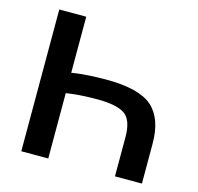

<svg xmlns="http://www.w3.org/2000/svg" viewBox="-104 -821 958 930"><g transform="rotate(15 375.5 -355.5)"><path d="M550.8 -196.3V0H686V-200.2Q686 -325.7 620.4 -383.8Q554.7 -441.9 388.7 -441.9Q324.2 -441.9 271.7 -437Q219.2 -432.1 149.4 -417.5V-315.4Q202.6 -327.1 254.9 -332.8Q307.1 -338.4 372.1 -338.4Q470.2 -338.4 510.5 -310.3Q550.8 -282.2 550.8 -196.3ZM81.1 0H216.3V-710.9H81.1Z"/></g></svg>

Font: Roboto Flex
Style: wght 600 wdth 140 opsz 13.0 GRAD 0.00 slnt 0.00 XTRA 468 XOPQ 96 YOPQ 79 YTLC 514 YTUC 712 YTAS 750 YTDE -203.00 YTFI 738
Weight: 600
Width: 8
Designer: Berlow after Robertson
Foundry: Google
Version: Version 3.100